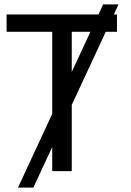

<svg xmlns="http://www.w3.org/2000/svg" viewBox="-20 -780 596 875"><path d="M520 -760H450L429 -714H10V-635H218V-261L62 75H132L218 -110V0H307V-302L462 -635H513V-714H499ZM307 -452V-635H392Z"/></svg>

Font: Noto Sans Thai
Style: Regular
Weight: 400
Designer: Monotype Design Team
Foundry: Monotype Imaging Inc.
Version: Version 1.901